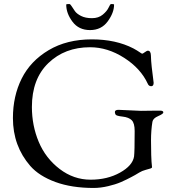

<svg xmlns="http://www.w3.org/2000/svg" viewBox="-20 -914 858 951"><path d="M308 -891C308 -862.3 318.3 -834.2 339 -806.5C359.7 -778.8 388.7 -765 426 -765C463.3 -765 492.5 -779.3 513.5 -808C534.5 -836.7 545 -864.3 545 -891C545 -893 541.3 -894 534 -894H530C527.3 -894 523.3 -888.2 518 -876.5C512.7 -864.8 503 -853.2 489 -841.5C475 -829.8 457.2 -824 435.5 -824C413.8 -824 395.8 -827.7 381.5 -835C367.2 -842.3 357 -850.3 351 -859L335 -883C330.3 -890.3 326.7 -894 324 -894H319C311.7 -894 308 -893 308 -891ZM678 -365 567 -370C555 -370 549 -366.3 549 -359C549 -355 550.2 -350.8 552.5 -346.5C554.8 -342.2 566.3 -338.8 587 -336.5C607.7 -334.2 622.8 -328.2 632.5 -318.5C642.2 -308.8 647 -291 647 -265C647 -197 646 -155 644 -139C639.3 -109 616.2 -82.3 574.5 -59C532.8 -35.7 484.2 -24 428.5 -24C372.8 -24 321.8 -41.7 275.5 -77C229.2 -112.3 194.7 -157 172 -211C149.3 -265 138 -322.7 138 -384C138 -476.7 165.2 -549.2 219.5 -601.5C273.8 -653.8 342.7 -680 426 -680C484 -680 540.3 -662.5 595 -627.5C649.7 -592.5 688.7 -549.7 712 -499C715.3 -491 721 -487 729 -487C737 -487 741 -492.7 741 -504C741 -506.7 740 -515 738 -529C736 -543 733.8 -560.7 731.5 -582C729.2 -603.3 727.8 -622.2 727.5 -638.5C727.2 -654.8 722 -663 712 -663C709.3 -663 704.5 -660.5 697.5 -655.5C690.5 -650.5 686.2 -648 684.5 -648C682.8 -648 678.5 -650.5 671.5 -655.5C664.5 -660.5 654.3 -666.7 641 -674C583 -704 514.3 -719 435 -719C352.3 -719 281 -701.2 221 -665.5C161 -629.8 116.5 -583 87.5 -525C58.5 -467 44 -401.7 44 -329C44 -237 72.7 -158 130 -92C159.3 -58.7 200.8 -32.2 254.5 -12.5C308.2 7.2 371.3 17 444 17C466.7 17 490.7 14 516 8C527.3 5.3 538.3 2.3 549 -1C559.7 -4.3 570 -8.2 580 -12.5C590 -16.8 599 -21 607 -25L630.5 -37C638.2 -41 644.3 -44.3 649 -47L670 -59.5C679.3 -65.2 689.7 -69.5 701 -72.5C712.3 -75.5 720.5 -77.8 725.5 -79.5C730.5 -81.2 733 -83.3 733 -86C733 -88.7 732.7 -92.3 732 -97C731.3 -101.7 730.8 -107.2 730.5 -113.5C730.2 -119.8 729.7 -130.7 729 -146C728.3 -161.3 728 -185.5 728 -218.5C728 -251.5 730.3 -282.3 735 -311C737 -322.3 746.5 -331.7 763.5 -339C780.5 -346.3 789 -352.3 789 -357C789 -363 783.7 -366 773 -366H758Z"/></svg>

Font: Sorts Mill Goudy
Style: Regular
Weight: 400
Version: Version 003.101